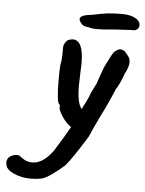

<svg xmlns="http://www.w3.org/2000/svg" viewBox="-121 -570 625 825"><g transform="rotate(5 191.5 -157.5)"><path d="M422 -323Q422 -302 406 -273Q398 -250 388.5 -230Q379 -210 374 -204L351 -151Q336 -118 314 -74Q287 -18 276 9L263 30Q213 110 186 142Q164 162 134 183.5Q104 205 86 208Q67 212 44 212Q3 212 -29 198Q-61 184 -66 164L-68 152Q-68 135 -54.5 125.5Q-41 116 -25 116Q-15 116 -10 121Q-8 122 6 132Q20 142 44 142Q89 142 132 83Q174 16 196 -24Q176 -36 157 -64.5Q138 -93 140 -104V-115Q132 -115 128.5 -145Q125 -175 125 -219Q125 -267 127 -286Q131 -302 131.5 -325.5Q132 -349 132 -356Q131 -370 137.5 -380.5Q144 -391 150 -395Q163 -400 171 -400Q217 -400 217 -302Q217 -283 216 -273Q214 -225 214 -205Q214 -128 235 -105Q244 -126 250 -135Q264 -164 266 -172Q268 -179 277 -195L290 -222Q292 -228 303 -260.5Q314 -293 325 -313Q329 -321 337 -336.5Q345 -352 350 -359Q355 -366 361 -368Q369 -375 378 -375Q387 -375 397 -369Q410 -355 416 -345.5Q422 -336 422 -323ZM233 -458Q208 -458 197 -477Q192 -485 192 -489Q192 -499 205.5 -504.5Q219 -510 248 -513Q284 -521 309 -524Q334 -527 372 -527Q418 -527 441 -507Q451 -497 451 -486Q451 -474 442 -467Q433 -460 418 -462L348 -458Q342 -458 319 -455.5Q296 -453 268 -453Q248 -453 233 -458Z"/></g></svg>

Font: Caveat
Style: Bold
Weight: 700
Designer: Pablo Impallari
Foundry: Pablo Impallari
Version: Version 1.500; ttfautohint (v1.6)